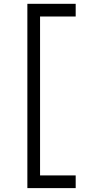

<svg xmlns="http://www.w3.org/2000/svg" viewBox="-20 -802 477 997"><path d="M122.1 -782.2H373V-716.3H188V108.9H373V174.8H122.1Z"/></svg>

Font: Proza Libre
Style: Regular
Weight: 400
Designer: Jasper de Waard
Foundry: Jasper de Waard
Version: Version 1.001; ttfautohint (v1.4.1.8-43bc)